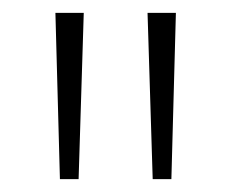

<svg xmlns="http://www.w3.org/2000/svg" viewBox="-20 -734 359 298"><path d="M110 -714H66L73 -456H102ZM253 -714H209L217 -456H246Z"/></svg>

Font: Noto Sans Gujarati Condensed ExtraLight
Style: Regular
Weight: 200
Width: 3
Designer: Jelle Bosma - Monotype Design Team, Universal Thirst
Foundry: Monotype Imaging Inc.
Version: Version 2.106